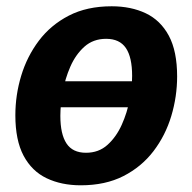

<svg xmlns="http://www.w3.org/2000/svg" viewBox="-20 -566 600 599"><path d="M53.2 -231.4 66.5 -312.5H440.3L427.8 -231.4ZM328.5 -546.4Q388.7 -546.4 434.7 -524.6Q480.7 -502.8 506.7 -454.6Q532.6 -406.4 532.6 -327.5Q532.6 -264.8 514.4 -204.1Q496.2 -143.4 458.9 -94.5Q421.6 -45.6 365.1 -16.7Q308.6 12.1 232 12.1Q171.7 12.1 125.6 -9.9Q79.4 -31.9 53.6 -80.2Q27.9 -128.6 27.9 -206.4Q27.9 -269.4 46.1 -329.6Q64.3 -389.9 101.2 -438.9Q138.2 -488 194.7 -517.2Q251.2 -546.4 328.5 -546.4ZM311.2 -444.9Q270.9 -444.9 243.4 -420.4Q216 -395.9 199.4 -358Q182.9 -320.2 175.6 -279.1Q168.3 -238.1 168.3 -204.6Q168.3 -147.4 187.5 -118.4Q206.7 -89.4 248.2 -89.4Q288.2 -89.4 315.5 -114.2Q342.9 -139 359.9 -176.9Q376.9 -214.8 384.6 -255.8Q392.2 -296.9 392.2 -329.3Q392.2 -387.5 372.7 -416.2Q353.1 -444.9 311.2 -444.9Z"/></svg>

Font: Bitter Thin
Style: Italic
Weight: 100
Italic angle: -9°
Designer: Sol Matas, and Bitter project Authors
Foundry: Sol Matas
Version: Version 2.002